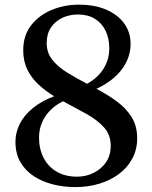

<svg xmlns="http://www.w3.org/2000/svg" viewBox="-20 -772 637 802"><path d="M294.5 9.5Q246 9.5 201.2 -1.8Q156.5 -13 121 -36.2Q85.5 -59.5 65 -95.2Q44.5 -131 44.5 -179.5Q44.5 -218 62.2 -253.8Q80 -289.5 116 -319.5Q152 -349.5 206 -370Q170.5 -391.5 141.2 -418.5Q112 -445.5 94.5 -480.8Q77 -516 77 -562Q77 -624 110.2 -666.5Q143.5 -709 196.5 -730.8Q249.5 -752.5 309.5 -752.5Q375 -752.5 423.5 -731.8Q472 -711 498.8 -674Q525.5 -637 525.5 -588.5Q525.5 -531.5 489.2 -482.8Q453 -434 383 -401Q430 -376.5 468.5 -348Q507 -319.5 530 -282.5Q553 -245.5 553 -195Q553 -147.5 532.8 -109.8Q512.5 -72 476.8 -45.2Q441 -18.5 394.2 -4.5Q347.5 9.5 294.5 9.5ZM302 -34Q338.5 -34 370.8 -49.8Q403 -65.5 422.8 -94.2Q442.5 -123 442.5 -163Q442.5 -209 414.2 -240.2Q386 -271.5 340.5 -296.5Q295 -321.5 243.5 -349Q213 -334.5 190.2 -311.5Q167.5 -288.5 155.2 -259.5Q143 -230.5 143 -197.5Q143 -149.5 162.2 -112.5Q181.5 -75.5 217 -54.8Q252.5 -34 302 -34ZM343.5 -422Q387.5 -445.5 412 -484.5Q436.5 -523.5 436.5 -569Q436.5 -611.5 421 -643.5Q405.5 -675.5 376.2 -693.5Q347 -711.5 306 -711.5Q269.5 -711.5 239.8 -697.2Q210 -683 192.5 -656.5Q175 -630 175 -592.5Q175 -552 198 -522.8Q221 -493.5 259.2 -469.8Q297.5 -446 343.5 -422Z"/></svg>

Font: Merriweather 60pt Medium
Style: Regular
Weight: 500
Version: Version 2.100